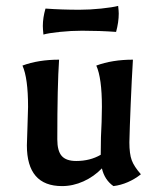

<svg xmlns="http://www.w3.org/2000/svg" viewBox="-20 -619 533 650"><path d="M71 -127 73 -190 75 -257Q75 -355 56 -397Q110 -417 180 -417Q174 -329 174 -147Q174 -108 189 -91Q204 -74 238 -74Q285 -74 321 -95Q321 -158 324 -206L325 -257Q325 -355 306 -397Q360 -417 430 -417Q426 -351 422.5 -267.5Q419 -184 418 -137Q418 -98 426 -76.5Q434 -55 457 -29Q437 -13 413 -2.5Q389 8 364 11Q334 -10 325 -49Q298 -21 262.5 -5Q227 11 190 11Q71 11 71 -127ZM125 -531Q125 -559 134 -590Q189 -586 249 -586Q284 -586 322.5 -590Q361 -594 380 -599Q382 -581 382 -573Q382 -544 373 -511Q318 -515 258 -515Q221 -515 182.5 -511Q144 -507 127 -502Q125 -522 125 -531Z"/></svg>

Font: Mirza Medium
Style: Regular
Weight: 500
Designer: Arabic design by Kourosh Beigpour, Latin design by Eduardo Tunni, engineering by Lasse Fister
Version: Version 1.0010g